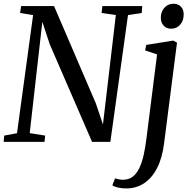

<svg xmlns="http://www.w3.org/2000/svg" viewBox="-22 -776 1043 1050"><path d="M-2 0 1 -34.5 71 -47.5 159 -693.5 88 -705 93.5 -743H273.5L502 -211L541 -95.5L611.5 -694L533.5 -705L538 -743H756L753 -705L678 -693.5L581.5 0H481.5L250 -534L209.5 -656.5L140.5 -48L225 -34.5L221.5 0ZM875.5 7Q865.5 87.5 837.2 142.8Q809 198 766 226.2Q723 254.5 668.5 254.5Q644.5 254.5 623.5 249.8Q602.5 245 592.5 237L607 199.5Q614 202 626.8 204.5Q639.5 207 650.5 207Q682 207 703.8 190.2Q725.5 173.5 740 143Q754.5 112.5 763.8 71Q773 29.5 779 -19.5L837 -478.5L771.5 -500.5L778 -530.5L925 -554L946 -543ZM913.5 -619Q888.5 -619 872.8 -636Q857 -653 857.5 -680Q858 -713 877.5 -734.2Q897 -755.5 927 -755.5Q953 -755.5 968 -739Q983 -722.5 982.5 -697Q982.5 -662.5 963.2 -640.8Q944 -619 913.5 -619Z"/></svg>

Font: Merriweather 48pt
Style: Italic
Weight: 400
Italic angle: -7.8°
Version: Version 2.101